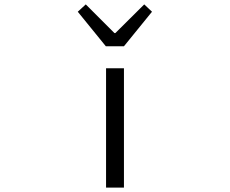

<svg xmlns="http://www.w3.org/2000/svg" viewBox="-20 -849 1040 869"><path d="M460 0V-540H541V0ZM459 -639.6 332 -795.9 368.2 -829.1 498 -699.2H502L632.8 -829.1L668 -795.9L541 -639.6Z"/></svg>

Font: GenEi Gothic M SemiLight
Style: Regular
Weight: 350
Designer: o_tamon (Modified); [Source Han Sans]
Ryoko NISHIZUKA  (kana & ideographs); Paul D. Hunt (Latin, Greek & Cyrillic); Wenl
Version: Version 1.1a;Original Version 1.004